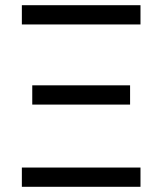

<svg xmlns="http://www.w3.org/2000/svg" viewBox="-20 -718 624 738"><path d="M64 -624H520V-698H64ZM104 -316H480V-390H104ZM64 0H520V-74H64Z"/></svg>

Font: LVC Sans
Style: Regular
Weight: 400
Designer: Mike Abbink, Paul van der Laan, Pieter van Rosmalen
Foundry: Bold Monday
Version: Version 3.0